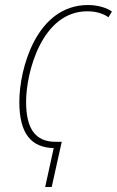

<svg xmlns="http://www.w3.org/2000/svg" viewBox="-20 -745 466 765"><path d="M194 -155 160 0H186L226 -180H202C119 -180 84 -234 84 -340C84 -455 146 -700 328 -700C366 -700 395 -689 412 -676L426 -699C407 -713 371 -725 331 -725C125 -725 57 -471 57 -339C57 -213 104 -157 194 -155Z"/></svg>

Font: Noto Sans ExtraCondensed Thin
Style: Italic
Weight: 100
Width: 2
Italic angle: -12°
Designer: Monotype Design Team
Foundry: Monotype Imaging Inc.
Version: Version 2.013